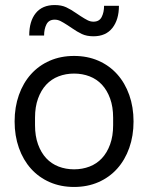

<svg xmlns="http://www.w3.org/2000/svg" viewBox="-20 -732 588 762"><path d="M274 10Q221 10 177.5 -9Q134 -28 103 -62.5Q72 -97 55 -145Q38 -193 38 -250Q38 -307 55 -355Q72 -403 103 -437.5Q134 -472 177.5 -491Q221 -510 274 -510Q327 -510 370.5 -491Q414 -472 445 -437.5Q476 -403 493 -355Q510 -307 510 -250Q510 -193 493 -145Q476 -97 445 -62.5Q414 -28 370.5 -9Q327 10 274 10ZM96 -591Q96 -648 122 -680Q148 -712 197 -712Q224 -712 243 -703Q262 -694 282 -680L300 -668Q317 -657 328 -651.5Q339 -646 351 -646Q374 -646 383.5 -664.5Q393 -683 393 -709H452Q452 -654 426 -621Q400 -588 351 -588Q324 -588 305 -597Q286 -606 266 -620L248 -632Q231 -643 220 -648.5Q209 -654 197 -654Q174 -654 164.5 -635.5Q155 -617 155 -591ZM119 -235Q119 -192 131 -159Q143 -126 163.5 -104Q184 -82 212.5 -71Q241 -60 274 -60Q307 -60 335.5 -71Q364 -82 384.5 -104Q405 -126 417 -159Q429 -192 429 -235V-265Q429 -308 417 -341Q405 -374 384.5 -396Q364 -418 335.5 -429Q307 -440 274 -440Q241 -440 212.5 -429Q184 -418 163.5 -396Q143 -374 131 -341Q119 -308 119 -265Z"/></svg>

Font: CyStack Display
Style: Regular
Weight: 400
Designer: Weizhong Zhang
Foundry: 本地遙控
Version: Version 1.000;Glyphs 3.1.2 (3151)